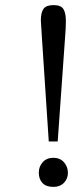

<svg xmlns="http://www.w3.org/2000/svg" viewBox="-20 -724 286 752"><path d="M171 -170 144 -579Q140 -635 140 -644Q140 -675 150.5 -689.5Q161 -704 190 -704Q218 -704 228 -689Q238 -674 238 -642Q238 -614 235 -579L206 -170ZM246 -47Q246 -24 230.5 -8Q215 8 189 8Q161 8 146.5 -7Q132 -22 132 -48Q132 -72 147.5 -89Q163 -106 189 -106Q215 -106 230.5 -88.5Q246 -71 246 -47Z"/></svg>

Font: myMathFont
Style: Regular
Weight: 400
Designer: Ross Mills, John Hudson & Paul Hanslow, Tiro Typeworks Ltd; with prior portions MicroPress Inc., and Coen Hoffman. Math 
Foundry: Tiro Typeworks Ltd
Version: Version 2.13 b171